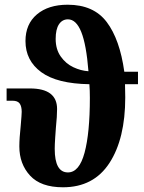

<svg xmlns="http://www.w3.org/2000/svg" viewBox="-20 -784 612 814"><path d="M62 -163Q62 -197 68 -253Q72 -299 72 -310Q72 -333 63.5 -345Q55 -357 33 -357H8V-409H107Q222 -409 222 -322Q222 -291 217 -243Q216 -230 214 -200.5Q212 -171 212 -153Q212 -53 268 -53Q316 -53 338.5 -136.5Q361 -220 361 -369Q361 -401 359 -427Q222 -429 155 -478Q88 -527 88 -610Q88 -682 136.5 -723Q185 -764 267 -764Q377 -764 432.5 -690.5Q488 -617 507 -480H565V-427H510L511 -371Q511 -196 444 -93Q377 10 247 10Q153 10 107.5 -39.5Q62 -89 62 -163ZM268 -702Q244 -702 230 -681Q216 -660 216 -619Q216 -575 237.5 -544.5Q259 -514 291 -499Q323 -484 355 -482Q346 -595 324.5 -648.5Q303 -702 268 -702Z"/></svg>

Font: Noto Serif CondExtraBold
Style: Regular
Weight: 800
Width: 3
Designer: Monotype Design Team
Foundry: Monotype Imaging Inc.
Version: Version 1.001